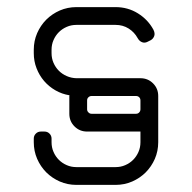

<svg xmlns="http://www.w3.org/2000/svg" viewBox="-20 -520 540 540"><path d="M225 -212.5V-237.5C225 -241.2 226.2 -244.2 228.8 -246.5C231.2 -248.8 234.2 -250 237.5 -250H362.5C366.2 -250 369.2 -248.8 371.5 -246.5C373.8 -244.2 375 -241.2 375 -237.5V-212.5C375 -209.2 373.8 -206.2 371.5 -203.8C369.2 -201.2 366.2 -200 362.5 -200H237.5C234.2 -200 231.2 -201.2 228.8 -203.8C226.2 -206.2 225 -209.2 225 -212.5ZM175 -250V-200C175 -186 179.8 -174.2 189.5 -164.5C199.2 -154.8 211 -150 225 -150H375V-120C375 -110.3 373.2 -101.2 369.5 -92.8C365.8 -84.2 360.8 -76.8 354.5 -70.5C348.2 -64.2 340.8 -59.2 332.2 -55.5C323.8 -51.8 314.7 -50 305 -50H195C185.3 -50 176.2 -51.8 167.8 -55.5C159.2 -59.2 151.8 -64.2 145.5 -70.5C139.2 -76.8 134.2 -84.2 130.5 -92.8C126.8 -101.2 125 -110.3 125 -120V-130C125 -135.7 123.1 -140.4 119.2 -144.2C115.4 -148.1 110.7 -150 105 -150H95C89.3 -150 84.6 -148.1 80.8 -144.2C76.9 -140.4 75 -135.7 75 -130V-120C75 -103.3 78.2 -87.8 84.5 -73.2C90.8 -58.8 99.4 -46.1 110.2 -35.2C121.1 -24.4 133.8 -15.8 148.2 -9.5C162.8 -3.2 178.3 0 195 0H305C321.7 0 337.2 -3.2 351.8 -9.5C366.2 -15.8 378.9 -24.4 389.8 -35.2C400.6 -46.1 409.2 -58.8 415.5 -73.2C421.8 -87.8 425 -103.3 425 -120V-250C425 -264 420.2 -275.8 410.5 -285.5C400.8 -295.2 389 -300 375 -300H195C185.3 -300.3 176.2 -302.3 167.8 -306C159.2 -309.7 151.8 -314.7 145.5 -321C139.2 -327.3 134.2 -334.8 130.5 -343.2C126.8 -351.8 125 -360.8 125 -370.5V-380C125 -389.7 126.8 -398.8 130.5 -407.2C134.2 -415.8 139.2 -423.2 145.5 -429.5C151.8 -435.8 159.2 -440.8 167.8 -444.5C176.2 -448.2 185.3 -450 195 -450H305C318.7 -450 330.9 -446.6 341.8 -439.8C352.6 -432.9 361 -424 367 -413C370.3 -407 374.6 -403.1 379.8 -401.2C384.9 -399.4 390 -399.8 395 -402.5L404 -407C408.7 -409.7 411.9 -413.6 413.8 -418.8C415.6 -423.9 414.8 -429.8 411.5 -436.5C401.2 -455.5 386.6 -470.8 367.8 -482.5C348.9 -494.2 328 -500 305 -500H195C178.3 -500 162.8 -496.8 148.2 -490.5C133.8 -484.2 121.1 -475.6 110.2 -464.8C99.4 -453.9 90.8 -441.2 84.5 -426.8C78.2 -412.2 75 -396.7 75 -380V-370.5C75 -355.5 77.6 -341.3 82.8 -328C87.9 -314.7 95 -302.8 104 -292.2C113 -281.8 123.6 -273 135.8 -266C147.9 -259 161.2 -254.3 175.5 -252C175.2 -251.7 175 -251 175 -250Z"/></svg>

Font: lerotica
Style: Regular
Weight: 400
Designer: defharo
Foundry: deFharo
Version: Version 1.001 2011